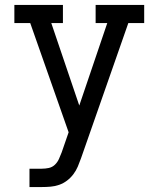

<svg xmlns="http://www.w3.org/2000/svg" viewBox="-20 -550 640 775"><path d="M99 205V131H148Q163 131 177 128Q191 125 201.5 115Q212 105 218 91.5Q224 78 229 65L257 -16L102 -457H38V-530H234V-457H187L300 -124L413 -457H366V-530H562V-457H498L307 89Q301 106 294 122.5Q287 139 276 153.5Q265 168 250.5 179Q236 190 219 196Q202 202 184 203.5Q166 205 148 205Z"/></svg>

Font: Iosevka Slab Extended
Style: Regular
Weight: 400
Width: 7
Monospace: yes
Designer: Belleve Invis
Foundry: Belleve Invis
Version: Version 11.1.1; ttfautohint (v1.8.3)